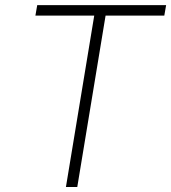

<svg xmlns="http://www.w3.org/2000/svg" viewBox="-20 -748 685 768"><path d="M121.6 -685.5 128.9 -727.5H644.5L637.2 -685.5H402.3L289.1 0H243.7L356.9 -685.5Z"/></svg>

Font: Inter 17pt ExtraLight
Style: Italic
Weight: 250
Italic angle: -9.3988°
Version: Version 4.001;git-66647c0bb